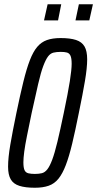

<svg xmlns="http://www.w3.org/2000/svg" viewBox="-20 -875 457 903"><path d="M144 8Q99 8 71 -1Q43 -10 30.5 -31.5Q18 -53 18 -91Q18 -133 28.5 -194.5Q39 -256 57 -343Q75 -430 90 -491Q105 -552 120.5 -592Q136 -632 155 -654.5Q174 -677 200.5 -686.5Q227 -696 265 -696Q310 -696 337.5 -687Q365 -678 377.5 -656.5Q390 -635 390 -596Q390 -556 379.5 -494Q369 -432 351 -345Q334 -260 319.5 -199.5Q305 -139 289.5 -98.5Q274 -58 255 -34.5Q236 -11 209 -1.5Q182 8 144 8ZM144 -57Q163 -57 177 -60.5Q191 -64 202.5 -78.5Q214 -93 225.5 -123.5Q237 -154 250 -208Q263 -262 280 -344Q300 -439 308.5 -493.5Q317 -548 317 -575Q317 -601 311.5 -613Q306 -625 294.5 -628Q283 -631 266 -631Q246 -631 231.5 -627.5Q217 -624 206 -609.5Q195 -595 183.5 -564.5Q172 -534 159.5 -480Q147 -426 129 -344Q116 -281 107 -236.5Q98 -192 94 -161.5Q90 -131 90 -112Q90 -86 95.5 -74.5Q101 -63 113.5 -60Q126 -57 144 -57ZM335 -779 351 -855H417L400 -779ZM187 -779 204 -855H268L253 -779Z"/></svg>

Font: Saira UltraCondensed Medium
Style: Italic
Weight: 500
Width: 1
Italic angle: -12°
Designer: Hector Gatti with collaboration of the Omnibus-Type team
Foundry: Omnibus-Type
Version: Version 1.101